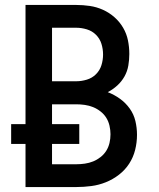

<svg xmlns="http://www.w3.org/2000/svg" viewBox="-20 -755 640 775"><path d="M83 0V-174H25V-254H83V-735H288Q315 -735 342.5 -731Q370 -727 395.5 -715.5Q421 -704 442 -685.5Q463 -667 477 -643Q491 -619 496.5 -592Q502 -565 502 -537Q502 -514 498 -490.5Q494 -467 482.5 -446.5Q471 -426 453.5 -410Q436 -394 415 -383Q441 -373 464 -356.5Q487 -340 503.5 -317Q520 -294 526.5 -266.5Q533 -239 533 -211Q533 -180 525.5 -150Q518 -120 501.5 -94.5Q485 -69 460.5 -50Q436 -31 407.5 -19.5Q379 -8 348.5 -4Q318 0 288 0ZM288 -427Q309 -427 330.5 -433.5Q352 -440 367.5 -455.5Q383 -471 389.5 -492Q396 -513 396 -535Q396 -557 389.5 -578Q383 -599 367.5 -614.5Q352 -630 330.5 -636.5Q309 -643 288 -643H190V-427ZM190 -92H288Q305 -92 322.5 -94.5Q340 -97 356 -103.5Q372 -110 386 -121Q400 -132 409 -146.5Q418 -161 422 -178Q426 -195 426 -213Q426 -213 426 -213Q426 -213 426 -213Q426 -230 422 -247.5Q418 -265 409 -279.5Q400 -294 386 -305Q372 -316 356 -322.5Q340 -329 322.5 -331.5Q305 -334 288 -334H190V-254H300V-174H190Z"/></svg>

Font: Iosevka Custom SmBdEx
Style: Regular
Weight: 600
Width: 7
Monospace: yes
Designer: Belleve Invis
Foundry: Belleve Invis
Version: Version 11.2.4; ttfautohint (v1.8.4)